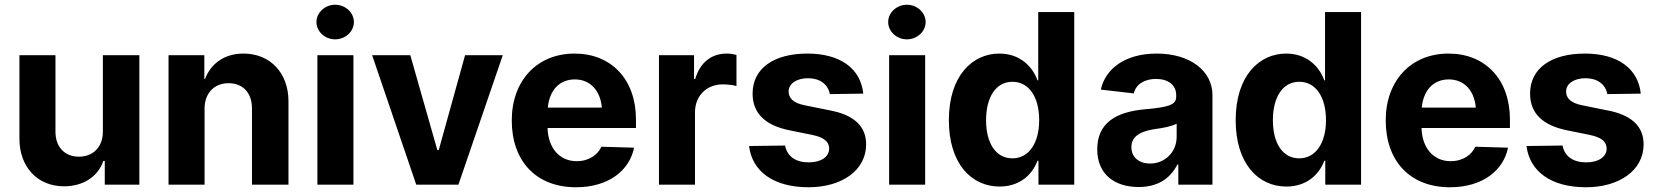

<svg xmlns="http://www.w3.org/2000/svg" viewBox="-20 -779 6989 810"><path d="M414 -224C414 -160 374 -118 313 -118C252 -118 214 -160 214 -223V-546H62V-193C62 -76 137 7 250 7C330 7 393 -33 416 -100H422V0H568V-546H414Z M843 -321C843 -386 884 -428 944 -428C1006 -428 1043 -386 1043 -322V0H1197V-352C1197 -470 1121 -553 1007 -553C928 -553 870 -512 845 -446H842V-546H691V0H843Z M1319 0H1471V-546H1319ZM1315 -686C1315 -646 1351 -613 1394 -613C1437 -613 1473 -646 1473 -686C1473 -726 1437 -759 1394 -759C1351 -759 1315 -726 1315 -686Z M2101 -546H1942L1831 -146H1825L1711 -546H1550L1736 0H1914Z M2410 11C2549 11 2636 -61 2655 -156L2517 -160C2503 -128 2467 -99 2413 -99C2338 -99 2292 -158 2290 -239H2663V-275C2663 -445 2558 -553 2404 -553C2245 -553 2139 -438 2139 -271C2139 -99 2242 11 2410 11ZM2291 -325C2298 -398 2340 -444 2405 -444C2470 -444 2513 -397 2519 -325Z M2760 0H2912V-305C2912 -376 2962 -423 3029 -423C3046 -423 3071 -421 3087 -416V-547C3073 -551 3060 -553 3046 -553C2984 -553 2934 -518 2913 -446H2908V-546H2760Z M3481 -382 3622 -384C3611 -490 3525 -553 3386 -553C3245 -553 3155 -491 3155 -384C3155 -302 3207 -250 3312 -229L3406 -210C3455 -200 3478 -182 3478 -152C3478 -117 3443 -94 3392 -94C3337 -94 3301 -119 3292 -165L3140 -163C3153 -57 3242 11 3391 11C3531 11 3634 -60 3634 -170C3634 -247 3582 -295 3478 -314L3374 -335C3324 -345 3307 -367 3307 -393C3307 -427 3342 -449 3389 -449C3438 -449 3473 -424 3481 -382Z M3731 0H3883V-546H3731ZM3727 -686C3727 -646 3763 -613 3806 -613C3849 -613 3885 -646 3885 -686C3885 -726 3849 -759 3806 -759C3763 -759 3727 -726 3727 -686Z M4197 8C4277 8 4333 -37 4357 -101H4361V0H4512V-728H4360V-440H4357C4334 -503 4279 -553 4196 -553C4083 -553 3983 -460 3983 -272C3983 -90 4077 8 4197 8ZM4140 -272C4140 -370 4182 -434 4251 -434C4321 -434 4364 -370 4364 -272C4364 -176 4321 -111 4251 -111C4181 -111 4140 -175 4140 -272Z M4784 10C4858 10 4915 -21 4947 -85H4951V0H5095V-378C5095 -479 5002 -553 4860 -553C4724 -553 4643 -487 4624 -401L4763 -385C4773 -425 4810 -446 4857 -446C4909 -446 4942 -420 4942 -378V-369C4942 -334 4899 -326 4811 -318C4686 -307 4609 -259 4609 -149C4609 -43 4683 10 4784 10ZM4753 -158C4753 -197 4780 -223 4849 -234C4888 -239 4922 -246 4944 -257V-202C4944 -134 4891 -89 4832 -89C4786 -89 4753 -115 4753 -158Z M5407 8C5487 8 5543 -37 5567 -101H5571V0H5722V-728H5570V-440H5567C5544 -503 5489 -553 5406 -553C5293 -553 5193 -460 5193 -272C5193 -90 5287 8 5407 8ZM5350 -272C5350 -370 5392 -434 5461 -434C5531 -434 5574 -370 5574 -272C5574 -176 5531 -111 5461 -111C5391 -111 5350 -175 5350 -272Z M6097 11C6236 11 6323 -61 6342 -156L6204 -160C6190 -128 6154 -99 6100 -99C6025 -99 5979 -158 5977 -239H6350V-275C6350 -445 6245 -553 6091 -553C5932 -553 5826 -438 5826 -271C5826 -99 5929 11 6097 11ZM5978 -325C5985 -398 6027 -444 6092 -444C6157 -444 6200 -397 6206 -325Z M6761 -382 6902 -384C6891 -490 6805 -553 6666 -553C6525 -553 6435 -491 6435 -384C6435 -302 6487 -250 6592 -229L6686 -210C6735 -200 6758 -182 6758 -152C6758 -117 6723 -94 6672 -94C6617 -94 6581 -119 6572 -165L6420 -163C6433 -57 6522 11 6671 11C6811 11 6914 -60 6914 -170C6914 -247 6862 -295 6758 -314L6654 -335C6604 -345 6587 -367 6587 -393C6587 -427 6622 -449 6669 -449C6718 -449 6753 -424 6761 -382Z"/></svg>

Font: Wafeq
Style: Bold
Weight: 700
Designer: Rasmus Andersson & Azza Alameddine
Foundry: Google & TypeTogether
Version: Version 3.000;FEAKit 1.0